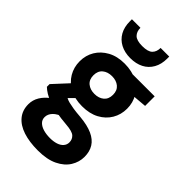

<svg xmlns="http://www.w3.org/2000/svg" viewBox="-282 -833 1164 1164"><g transform="rotate(45 300.0 -251.0)"><path d="M284 232Q211 232 157.5 214.5Q104 197 74.5 161.5Q45 126 45 74Q45 38 64 6.5Q83 -25 118.5 -50.5Q154 -76 206 -94L256 -24Q211 -9 190.5 12.5Q170 34 170 60Q170 82 185 97Q200 112 225.5 119.5Q251 127 283 127Q313 127 336 119.5Q359 112 372 97Q385 82 385 62Q385 36 367 19.5Q349 3 294 -1Q244 -5 204.5 -12.5Q165 -20 135 -30.5Q105 -41 84 -54Q63 -67 50 -80V-103L158 -220L256 -189L128 -61L170 -130Q180 -124 190.5 -118.5Q201 -113 217 -109Q233 -105 258 -101Q283 -97 322 -94Q388 -88 430 -69Q472 -50 492 -18Q512 14 512 59Q512 104 487.5 143.5Q463 183 412.5 207.5Q362 232 284 232ZM284 -147Q221 -147 175.5 -171.5Q130 -196 105.5 -237.5Q81 -279 81 -330Q81 -381 105.5 -422Q130 -463 175.5 -488Q221 -513 284 -513Q348 -513 393.5 -488Q439 -463 463.5 -422Q488 -381 488 -330Q488 -279 463.5 -237.5Q439 -196 393.5 -171.5Q348 -147 284 -147ZM284 -253Q321 -253 344.5 -272.5Q368 -292 368 -329Q368 -366 344.5 -385.5Q321 -405 284 -405Q247 -405 223.5 -385.5Q200 -366 200 -329Q200 -292 223.5 -272.5Q247 -253 284 -253ZM367 -403 345 -501H553V-419ZM284 -560Q236 -560 200 -579Q164 -598 144.5 -633Q125 -668 125 -717V-734H198Q198 -701 217 -682Q236 -663 284 -663Q333 -663 352 -682Q371 -701 371 -734H445V-717Q445 -668 425 -632.5Q405 -597 369 -578.5Q333 -560 284 -560Z"/></g></svg>

Font: DM Sans 18pt ExtraBold
Style: Regular
Weight: 800
Designer: Colophon Foundry, Jonny Pinhorn
Foundry: Colophon Foundry
Version: Version 4.004;gftools[0.9.30]